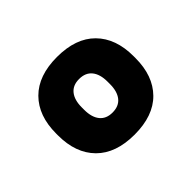

<svg xmlns="http://www.w3.org/2000/svg" viewBox="-79 -761 498 498"><g transform="rotate(-45 169.5 -512.5)"><path d="M169.5 -370Q101 -370 64.2 -407Q27.5 -444 27.5 -509V-516Q27.5 -581 64.2 -618Q101 -655 169.5 -655Q238.5 -655 275 -618Q311.5 -581 311.5 -516V-509Q311.5 -444 275 -407Q238.5 -370 169.5 -370ZM169.5 -451Q193 -451 205 -466Q217 -481 217 -508V-517Q217 -544 205 -559Q193 -574 169.5 -574Q146.5 -574 134.5 -559Q122.5 -544 122.5 -517V-508Q122.5 -481 134.5 -466Q146.5 -451 169.5 -451Z"/></g></svg>

Font: Anek Odia
Style: Bold
Weight: 700
Designer: Yesha Goshar & Mahesh Sahu (Odia), Yesha Goshar (Latin)
Foundry: Ek Type
Version: Version 1.003